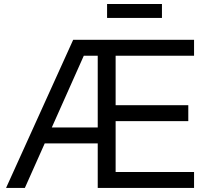

<svg xmlns="http://www.w3.org/2000/svg" viewBox="-20 -923 1007 943"><path d="M9.8 0 339.4 -727.5H933.1V-649.4H547.9V-406.2H904.8V-328.1H547.9V-78.1H933.1V0H460V-218.8H199.7L102.1 0ZM234.4 -296.9H460V-649.4H391.6ZM775.4 -903.3V-835H505.9V-903.3Z"/></svg>

Font: Inter Display
Style: Regular
Weight: 400
Designer: Rasmus Andersson
Foundry: rsms
Version: Version 4.001;git-9221beed3